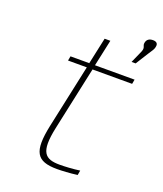

<svg xmlns="http://www.w3.org/2000/svg" viewBox="-132 -788 752 884"><g transform="rotate(20 244.0 -345.5)"><path d="M257 -14C184 -14 155 -39 182 -166L249 -478H443L447 -500H253L281 -630H253L225 -500H133L129 -478H221L154 -166C126 -32 150 9 252 9C274 9 315 7 351 2L355 -21C321 -16 280 -14 257 -14ZM406 -572H426L465 -634C475 -650 485 -662 487 -674V-675C491 -691 483 -700 465 -700C447 -700 435 -692 432 -676C428 -657 443 -658 433 -633Z"/></g></svg>

Font: LT Wave Thin
Style: Italic
Weight: 100
Designer: Daniel Lyons
Version: Version 2.5 (Glyphs App)